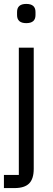

<svg xmlns="http://www.w3.org/2000/svg" viewBox="-20 -759 268 979"><path d="M76 -516H152V102Q152 153 128.5 176.5Q105 200 54 200H0V133H76ZM114 -641Q67 -641 67 -682V-698Q67 -739 114 -739Q161 -739 161 -698V-682Q161 -641 114 -641Z"/></svg>

Font: IBM Plex Sans Cond
Style: Regular
Weight: 400
Width: 3
Designer: Mike Abbink, Paul van der Laan, Pieter van Rosmalen
Foundry: Bold Monday
Version: Version 1.3